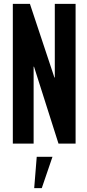

<svg xmlns="http://www.w3.org/2000/svg" viewBox="-20 -739 447 988"><path d="M46 -719H134L260 -340H262V-719H369V0H281L155 -396H153V0H46ZM169 68H250L195 229H156Z"/></svg>

Font: Osterbar
Style: Regular
Weight: 500
Width: 3
Designer: Peter Wiegel, Basierend auf Erbar schmal-halbfette Grotesk v. Jacob Erbar
Foundry: Peter Wiegel
Version: Version 1.0